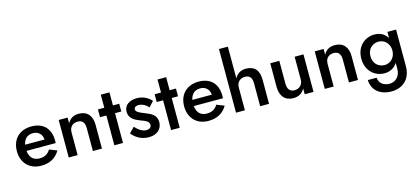

<svg xmlns="http://www.w3.org/2000/svg" viewBox="-74 -1409 4956 2273"><g transform="rotate(-15 2404.0 -273.0)"><path d="M269 10C376 10 451 -32 500 -115L406 -152C378 -103 334 -79 274 -79C218 -79 179 -103 159 -150C152 -166 147 -184 145 -205H503C503 -210 504 -224 504 -235C504 -383 420 -470 274 -470C128 -470 34 -376 34 -230C34 -86 128 10 269 10ZM148 -280C151 -294 155 -307 160 -318C180 -363 218 -388 273 -388C318 -388 353 -367 373 -331C380 -316 385 -299 387 -280Z M904 -280V0H1015V-293C1015 -402 959 -470 855 -470C792 -470 746 -444 717 -389V-460H608V0H717V-280C717 -343 757 -383 819 -383C876 -383 904 -348 904 -280Z M1089 -460V-365H1167V0H1273V-365H1350V-460H1273V-620H1167V-460Z M1445 -152 1382 -88C1422 -36 1492 14 1588 14C1688 14 1752 -43 1752 -130C1752 -213 1689 -245 1611 -275C1556 -297 1511 -314 1511 -347C1511 -372 1533 -386 1565 -386C1610 -386 1656 -361 1685 -325L1745 -389C1708 -434 1643 -470 1567 -470C1482 -470 1409 -430 1409 -345C1409 -262 1477 -229 1540 -205C1601 -183 1643 -165 1643 -124C1643 -93 1620 -75 1581 -75C1534 -75 1491 -103 1445 -152Z M1784 -460V-365H1862V0H1968V-365H2045V-460H1968V-620H1862V-460Z M2319 10C2426 10 2501 -32 2550 -115L2456 -152C2428 -103 2384 -79 2324 -79C2268 -79 2229 -103 2209 -150C2202 -166 2197 -184 2195 -205H2553C2553 -210 2554 -224 2554 -235C2554 -383 2470 -470 2324 -470C2178 -470 2084 -376 2084 -230C2084 -86 2178 10 2319 10ZM2198 -280C2201 -294 2205 -307 2210 -318C2230 -363 2268 -388 2323 -388C2368 -388 2403 -367 2423 -331C2430 -316 2435 -299 2437 -280Z M2767 -780H2658V0H2767V-280C2767 -341 2807 -383 2869 -383C2928 -383 2954 -348 2954 -280V0H3063V-295C3063 -413 3009 -473 2905 -473C2870 -473 2841 -465 2817 -448C2796 -433 2780 -415 2767 -392Z M3312 -180V-460H3201V-168C3201 -59 3258 10 3361 10C3425 10 3471 -18 3500 -71V0H3608V-460H3500V-180C3500 -119 3458 -77 3398 -77C3339 -77 3312 -115 3312 -180Z M4042 -280V0H4153V-293C4153 -402 4097 -470 3993 -470C3930 -470 3884 -444 3855 -389V-460H3746V0H3855V-280C3855 -343 3895 -383 3957 -383C4014 -383 4042 -348 4042 -280Z M4265 31C4269 151 4357 234 4505 234C4630 234 4743 156 4743 -10V-460H4637V-385C4622 -408 4603 -427 4582 -442C4553 -461 4519 -470 4480 -470C4361 -470 4256 -384 4256 -233C4256 -82 4361 5 4480 5C4519 5 4553 -5 4582 -24C4603 -38 4622 -57 4637 -81V-10C4637 94 4569 140 4503 140C4425 140 4375 92 4373 31ZM4368 -233C4368 -325 4432 -376 4506 -376C4569 -376 4637 -326 4637 -233C4637 -139 4569 -89 4506 -89C4432 -89 4368 -140 4368 -233Z"/></g></svg>

Font: Jost Medium
Style: Regular
Weight: 500
Version: Version 3.710